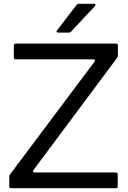

<svg xmlns="http://www.w3.org/2000/svg" viewBox="-20 -993 674 1013"><path d="M39 0Q29 0 29 -10V-60Q29 -68 33 -73L479 -668Q481 -670 481 -674Q481 -676 479 -678Q477 -680 473 -680H63Q53 -680 53 -690V-753Q53 -763 63 -763H592Q602 -763 602 -753V-701Q602 -693 598 -688L156 -95Q154 -93 154 -89Q154 -87 156 -85Q158 -83 162 -83H591Q601 -83 601 -73V-10Q601 0 591 0ZM287 -821Q281 -821 279 -825Q277 -829 281 -833L384 -967Q388 -973 397 -973H476Q482 -973 483.5 -969.5Q485 -966 481 -961L355 -826Q350 -821 343 -821Z"/></svg>

Font: Open Sauce Two
Style: Regular
Weight: 400
Designer: Alfredo Marco Pradil
Foundry: Creative Sauce Fz LLC
Version: Version 1.477